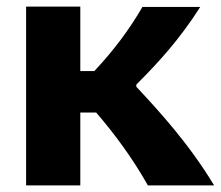

<svg xmlns="http://www.w3.org/2000/svg" viewBox="-20 -561 668 581"><path d="M223 0V-220.5H271C330 -152 382.5 -79.5 427.5 0H628C550.5 -128 461 -225 392.5 -298.5V-305C461 -373.5 523 -441.5 586 -540H411C371.5 -472 325.5 -410 265.5 -346H223V-541H59V0Z"/></svg>

Font: Monaspace Argon ExtraBold
Style: Bold
Weight: 800
Designer: Riley Cran & the Lettermatic Team
Foundry: Lettermatic
Version: Version 1.000 (Monaspace Argon)